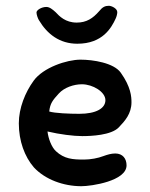

<svg xmlns="http://www.w3.org/2000/svg" viewBox="-20 -638 517 663"><path d="M114 -569C143 -520 186 -487 247 -487C335 -487 365 -543 379 -573C383 -581 385 -591 385 -596C385 -609 365 -618 356 -618C343 -618 334 -614 322 -599C301 -575 279 -560 245 -560C206 -560 185 -582 172 -596C161 -606 151 -614 140 -614C123 -614 106 -603 106 -595C106 -587 111 -574 114 -569ZM45 -212C45 -265 67 -319 96 -359C129 -405 211 -432 258 -432C301 -432 373 -421 397 -387C432 -338 434 -304 434 -285C434 -245 411 -220 390 -198C364 -171 295 -168 264 -168C234 -168 186 -174 144 -184C147 -159 158 -130 173 -116C202 -89 231 -87 270 -87C293 -87 319 -92 337 -99C351 -104 364 -108 378 -108C404 -108 417 -90 417 -67C417 -13 296 5 261 5C199 5 136 -18 97 -60C65 -97 45 -151 45 -212ZM263 -347C235 -347 202 -336 183 -315C162 -292 153 -281 150 -253C169 -247 220 -245 254 -245C312 -245 344 -264 344 -292C344 -321 300 -347 263 -347Z"/></svg>

Font: Itim
Style: Regular
Weight: 400
Designer: CadsonDemak Team
Foundry: Pablo Impallari
Version: Version 1.002;PS 001.002;hotconv 1.0.88;makeotf.lib2.5.64775